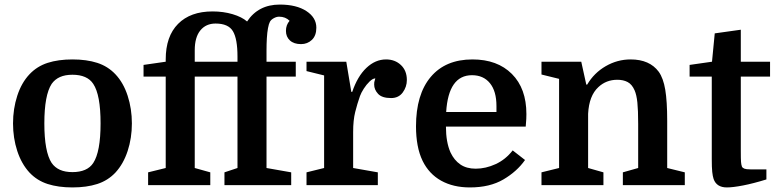

<svg xmlns="http://www.w3.org/2000/svg" viewBox="-20 -810 3397 840"><path d="M557 -270Q557 -206 538.5 -149.5Q520 -93 485 -55Q452 -20 405.5 -5Q359 10 297 10Q235 10 188.5 -5Q142 -20 109 -55Q74 -93 55.5 -149.5Q37 -206 37 -270Q37 -334 55.5 -391Q74 -448 109 -485Q142 -520 188.5 -535Q235 -550 297 -550Q359 -550 405.5 -535Q452 -520 485 -485Q520 -448 538.5 -391Q557 -334 557 -270ZM206 -97Q220 -77 242.5 -67Q265 -57 297 -57Q329 -57 352 -67Q375 -77 388 -97Q420 -146 420 -270Q420 -333 412 -376Q404 -419 388 -443Q375 -463 352 -473Q329 -483 297 -483Q265 -483 242.5 -473Q220 -463 206 -443Q174 -394 174 -270Q174 -146 206 -97Z M608 -475V-526L705 -540V-550Q705 -651 759 -705.5Q813 -760 910 -760Q957 -760 997.5 -748Q1038 -736 1061 -716Q1110 -790 1204 -790Q1277 -790 1320.5 -761.5Q1364 -733 1364 -689Q1364 -654 1344.5 -635.5Q1325 -617 1297 -617Q1266 -617 1248.5 -633Q1231 -649 1231 -675Q1231 -701 1247 -719Q1229 -737 1201 -737Q1190 -737 1178 -730.5Q1166 -724 1161 -715Q1156 -706 1152.5 -687Q1149 -668 1147.5 -643Q1146 -618 1146 -590V-540H1274V-475H1146V-75L1254 -56V0H962V-56L1019 -75V-475H832V-75L900 -56V0H628V-56L705 -75V-475ZM1019 -540V-563Q1019 -640 999 -673.5Q979 -707 923 -707Q881 -707 856.5 -677Q832 -647 832 -590V-540Z M1622 -467Q1622 -467 1622 -467Q1622 -467 1622 -467Q1611 -467 1597 -453.5Q1583 -440 1571.5 -422Q1560 -404 1555 -390Q1543 -356 1534 -320Q1525 -284 1525 -232V-75L1633 -56V0H1321V-56L1398 -75V-480L1321 -499V-540H1495L1517 -408H1521Q1544 -476 1583 -513Q1622 -550 1669 -550Q1708 -550 1734 -525.5Q1760 -501 1760 -460Q1760 -430 1742 -405.5Q1724 -381 1691 -381Q1651 -381 1634 -399.5Q1617 -418 1617 -440Q1617 -447 1617.5 -450.5Q1618 -454 1622 -467Z M2280 -256H1931Q1931 -188 1951 -143Q1967 -109 1994 -90.5Q2021 -72 2061 -72Q2105 -72 2148.5 -92Q2192 -112 2223 -152L2277 -110Q2242 -60 2182.5 -25Q2123 10 2036 10Q1963 10 1910 -19.5Q1857 -49 1829 -106Q1814 -137 1807 -175Q1800 -213 1800 -257Q1800 -397 1864.5 -473.5Q1929 -550 2047 -550Q2156 -550 2219.5 -486.5Q2283 -423 2283 -311Q2283 -300 2282.5 -289.5Q2282 -279 2280 -256ZM2045 -481Q1942 -481 1932 -320H2152V-346Q2152 -411 2123.5 -446Q2095 -481 2045 -481Z M2426 -75V-465L2349 -484V-540H2523L2545 -440H2549Q2579 -491 2630 -520.5Q2681 -550 2739 -550Q2822 -550 2862 -496Q2882 -468 2890.5 -417.5Q2899 -367 2899 -281V-75L2976 -56V0H2705V-56L2772 -75V-268Q2772 -328 2768.5 -361.5Q2765 -395 2756.4 -414.7Q2745 -441 2726 -451Q2707.1 -461 2680.9 -461Q2632 -461 2598 -429Q2557 -391.4 2553 -312V-75L2620 -56V0H2349V-56Z M2997 -475V-526L3095 -540L3107 -664L3221 -680V-540H3349V-475H3221V-148Q3221 -114 3222 -101.5Q3223 -89 3226 -81Q3229 -75 3237 -72Q3245 -69 3263 -69H3333V-25Q3274.7 -7 3230.3 1.5Q3186 10 3160 10Q3115 10 3102 -27Q3098 -39 3096 -58Q3094 -77 3094 -114V-475Z"/></svg>

Font: Domine
Style: Regular
Weight: 400
Designer: Pablo Impallari, Rodrigo Fuenzalida, Brenda Gallo
Foundry: Pablo Impallari, Rodrigo Fuenzalida, Brenda Gallo
Version: Version 2.000;September 19, 2022;FontCreator 14.0.0.2877 64-